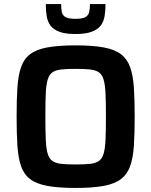

<svg xmlns="http://www.w3.org/2000/svg" viewBox="-20 -920 747 948"><path d="M353 8Q269 8 214.5 -2Q160 -12 129 -35.5Q98 -59 84 -99.5Q70 -140 66 -200Q62 -260 62 -344Q62 -428 66 -488Q70 -548 84 -588.5Q98 -629 129 -652.5Q160 -676 214.5 -686Q269 -696 353 -696Q437 -696 491.5 -686Q546 -676 577 -652.5Q608 -629 622.5 -588.5Q637 -548 641 -488Q645 -428 645 -344Q645 -260 641 -200Q637 -140 622.5 -99.5Q608 -59 577 -35.5Q546 -12 491.5 -2Q437 8 353 8ZM353 -108Q397 -108 424.5 -111Q452 -114 468 -125Q484 -136 491.5 -161Q499 -186 501 -230Q503 -274 503 -344Q503 -414 501 -458Q499 -502 491.5 -527Q484 -552 468 -563Q452 -574 424.5 -577Q397 -580 353 -580Q310 -580 282.5 -577Q255 -574 239 -563Q223 -552 215.5 -527Q208 -502 206 -458Q204 -414 204 -344Q204 -274 206 -230Q208 -186 215.5 -161Q223 -136 239 -125Q255 -114 282.5 -111Q310 -108 353 -108ZM353 -752Q303 -752 273.5 -763Q244 -774 229.5 -793.5Q215 -813 210.5 -840.5Q206 -868 206 -900H282Q282 -877 285 -861Q288 -845 303 -836Q318 -827 352 -827Q388 -827 402.5 -836Q417 -845 420.5 -861Q424 -877 424 -900H501Q501 -868 496.5 -840.5Q492 -813 477 -793.5Q462 -774 432 -763Q402 -752 353 -752Z"/></svg>

Font: Saira Thin SemiBold
Style: Regular
Weight: 600
Version: Version 1.101